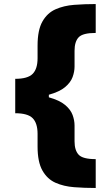

<svg xmlns="http://www.w3.org/2000/svg" viewBox="-20 -792 522 948"><path d="M55.2 -232.9V-402.8Q117.2 -402.8 141.4 -427.5Q165.5 -452.1 165.5 -504.4V-566.9Q165.5 -643.6 189.5 -685.8Q213.4 -728 254.2 -746.1Q294.9 -764.2 346.4 -768.1Q397.9 -772 452.6 -772V-629.4Q388.7 -629.4 368.4 -607.9Q348.1 -586.4 348.1 -541.5V-463.4Q348.1 -438 338.4 -411.4Q328.6 -384.8 301.3 -361.8Q273.9 -338.9 221.2 -324.2V-311.5Q273.9 -296.9 301.3 -273.9Q328.6 -251 338.4 -224.4Q348.1 -197.8 348.1 -172.4V-94.2Q348.1 -49.8 368.4 -28.1Q388.7 -6.3 452.6 -6.3V136.2Q397.9 136.2 346.4 132.3Q294.9 128.4 254.2 110.4Q213.4 92.3 189.5 50Q165.5 7.8 165.5 -68.8V-131.3Q165.5 -183.6 141.4 -208.3Q117.2 -232.9 55.2 -232.9Z"/></svg>

Font: Inter Tight Black
Style: Regular
Weight: 900
Designer: Rasmus Andersson
Foundry: rsms
Version: Version 3.004; ttfautohint (v1.8.4.7-5d5b)